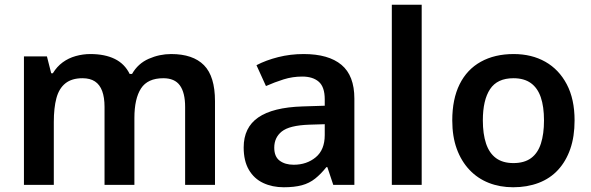

<svg xmlns="http://www.w3.org/2000/svg" viewBox="-20 -780 2493 810"><path d="M702 -552Q794 -552 840.5 -505Q887 -458 887 -353V0H761V-329Q761 -389 739 -419.5Q717 -450 669 -450Q603 -450 575 -407Q547 -364 547 -282V0H421V-329Q421 -369 411 -396Q401 -423 380.5 -436.5Q360 -450 328 -450Q283 -450 256 -428.5Q229 -407 218 -366Q207 -325 207 -265V0H81V-542H178L196 -471H203Q220 -499 244.5 -517Q269 -535 299.5 -543.5Q330 -552 361 -552Q422 -552 464 -531.5Q506 -511 527 -468H537Q562 -512 607.5 -532Q653 -552 702 -552Z M1261 -552Q1366 -552 1420.5 -506.5Q1475 -461 1475 -364V0H1386L1361 -75H1357Q1334 -46 1309.5 -26.5Q1285 -7 1253.5 1.5Q1222 10 1177 10Q1129 10 1090.5 -8Q1052 -26 1030 -63.5Q1008 -101 1008 -158Q1008 -242 1069.5 -284.5Q1131 -327 1256 -331L1350 -334V-361Q1350 -413 1325 -435Q1300 -457 1255 -457Q1214 -457 1176 -445Q1138 -433 1102 -417L1062 -505Q1102 -526 1153.5 -539Q1205 -552 1261 -552ZM1284 -254Q1201 -251 1169 -225.5Q1137 -200 1137 -157Q1137 -119 1160 -102Q1183 -85 1219 -85Q1274 -85 1312 -116.5Q1350 -148 1350 -210V-256Z M1759 0H1633V-760H1759Z M2404 -272Q2404 -204 2386 -152Q2368 -100 2334.5 -63.5Q2301 -27 2252.5 -8.5Q2204 10 2145 10Q2089 10 2042 -8.5Q1995 -27 1960.5 -63.5Q1926 -100 1907 -152Q1888 -204 1888 -272Q1888 -362 1919 -424.5Q1950 -487 2008.5 -519.5Q2067 -552 2147 -552Q2223 -552 2280.5 -519.5Q2338 -487 2371 -424.5Q2404 -362 2404 -272ZM2017 -272Q2017 -215 2030.5 -174.5Q2044 -134 2072.5 -113Q2101 -92 2146 -92Q2192 -92 2220.5 -113Q2249 -134 2262 -174.5Q2275 -215 2275 -272Q2275 -330 2261.5 -369.5Q2248 -409 2219.5 -429.5Q2191 -450 2146 -450Q2078 -450 2047.5 -404Q2017 -358 2017 -272Z"/></svg>

Font: Noto Sans Hebrew SemiBold
Style: Regular
Weight: 600
Designer: Monotype Design Team
Foundry: Monotype Imaging Inc.
Version: Version 2.003